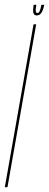

<svg xmlns="http://www.w3.org/2000/svg" viewBox="-53 -776 204 796"><path d="M-33 0 86 -675H97L-22 0ZM99.5 -712Q87 -712 85 -724.8Q83 -737.5 86.5 -756H97.5Q94 -736 95.5 -729Q97 -722 101.5 -722Q107.5 -722 111.2 -729.2Q115 -736.5 118.5 -756H130.5Q127 -737.5 119.8 -724.8Q112.5 -712 99.5 -712Z"/></svg>

Font: Anybody UltraCondensed Thin
Style: Italic
Weight: 100
Width: 1
Italic angle: -10°
Designer: Tyler Finck
Foundry: Etcetera Type Company
Version: Version 1.010; ttfautohint (v1.8.3) -l 8 -r 50 -G 200 -x 14 